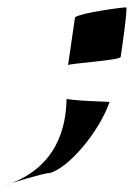

<svg xmlns="http://www.w3.org/2000/svg" viewBox="-62 -434 364 522"><path d="M-42 68C94 21 118 -90 119 -166C118 -161 236 -157 236 -157C208 -76 125 23 72 37C73 32 -47 68 -42 68ZM142 -387 123 -257C130 -262 264 -270 266 -279C267 -284 286 -414 281 -414C269 -414 157 -399 142 -387Z"/></svg>

Font: Ember
Style: Ita
Weight: 400
Designer: Stig
Foundry: Cannot Into Space Fonts
Version: Version 0.127